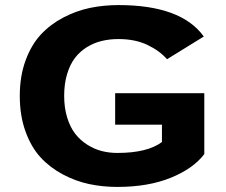

<svg xmlns="http://www.w3.org/2000/svg" viewBox="-20 -726 890 757"><path d="M785.5 -358.5V-118.5Q742.5 -61.5 653.5 -25.2Q564.5 11 442.5 11Q385 11 331.8 -0.2Q278.5 -11.5 228 -38.2Q177.5 -65 140.2 -105.2Q103 -145.5 80.5 -207.8Q58 -270 58 -348Q58 -425.5 80.8 -487.5Q103.5 -549.5 141 -589.8Q178.5 -630 229.5 -656.8Q280.5 -683.5 334.5 -694.8Q388.5 -706 447 -706Q694.5 -706 783.5 -582L638.5 -492.5Q610 -525.5 561.5 -548.8Q513 -572 447 -572Q412 -572 381 -564.5Q350 -557 322.5 -540Q295 -523 275.5 -497.5Q256 -472 244.5 -433.8Q233 -395.5 233 -348Q233 -300.5 245 -262Q257 -223.5 277 -198Q297 -172.5 324.5 -155.2Q352 -138 381.2 -130.5Q410.5 -123 442.5 -123Q561 -123 618.5 -166V-234.5H434V-358.5Z"/></svg>

Font: League Mono Wide
Style: Bold
Weight: 700
Width: 8
Designer: Tyler Finck
Foundry: The League of Moveable Type / Tyler Finck
Version: Version 2.210